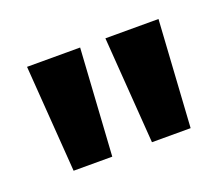

<svg xmlns="http://www.w3.org/2000/svg" viewBox="-52 -804 409 350"><g transform="rotate(-20 152.5 -628.5)"><path d="M40 -525 25 -732H128L115 -525ZM192 -525 177 -732H280L267 -525Z"/></g></svg>

Font: Special Gothic Condensed Medium
Style: Regular
Weight: 500
Width: 3
Designer: Alistair McCready
Foundry: Monolith
Version: Version 1.000; ttfautohint (v1.8.4.7-5d5b)